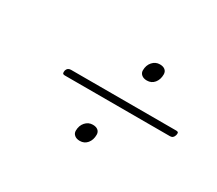

<svg xmlns="http://www.w3.org/2000/svg" viewBox="-92 -857 948 839"><g transform="rotate(30 381.5 -437.5)"><path d="M173 -420Q163 -420 161 -424.5Q159 -429 161 -439Q166 -455 183 -455H713Q723 -455 724.5 -450.5Q726 -446 724 -438Q719 -420 703 -420ZM371 -205Q354 -205 344 -213.5Q334 -222 334 -235Q334 -261 349 -278Q364 -295 386 -295Q403 -295 412.5 -287Q422 -279 422 -265Q422 -239 408 -222Q394 -205 371 -205ZM493 -580Q476 -580 466 -588.5Q456 -597 456 -610Q456 -636 471 -653Q486 -670 508 -670Q525 -670 534.5 -662Q544 -654 544 -640Q544 -614 530 -597Q516 -580 493 -580Z"/></g></svg>

Font: Playwrite CO Thin
Style: Regular
Weight: 250
Version: Version 1.002